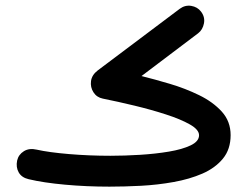

<svg xmlns="http://www.w3.org/2000/svg" viewBox="-20 -621 890 689"><path d="M487.8 -348.1Q534.7 -336.4 589.8 -320.1Q645 -303.7 694.6 -279.5Q744.1 -255.4 775.9 -220.5Q807.6 -185.5 807.6 -136.2Q807.6 -85.4 780 -51.8Q752.4 -18.1 706.3 2Q660.2 22 603 32.2Q545.9 42.5 486.1 45.7Q426.3 48.8 372.6 48.8Q290 48.8 212.9 41.7Q135.7 34.7 82.5 22Q57.6 16.1 47.1 -2.4Q36.6 -21 41.5 -44.9Q46.4 -66.4 65.7 -78.4Q85 -90.3 111.8 -84Q155.3 -74.2 227.8 -68.1Q300.3 -62 376 -62Q426.8 -62 482.2 -65.4Q537.6 -68.8 585.9 -76.9Q634.3 -85 664.3 -99.4Q694.3 -113.8 694.3 -135.7Q694.3 -155.8 661.1 -174.6Q627.9 -193.4 575.2 -210.4Q522.5 -227.5 462.6 -241.9Q402.8 -256.3 349.1 -267.1Q327.1 -271.5 315.4 -289.8Q303.7 -308.1 306.6 -330.1Q309.6 -352.1 330.6 -368.2L625 -589.4Q644 -603.5 666.3 -599.9Q688.5 -596.2 701.2 -579.6Q716.3 -560.1 711.9 -537.1Q707.5 -514.2 690.9 -501.5Z"/></svg>

Font: Mikhak-DS2-FD SemiBold
Style: Regular
Weight: 600
Designer: Amin Abedi
Version: Version 3.2